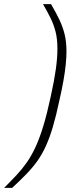

<svg xmlns="http://www.w3.org/2000/svg" viewBox="-93 -763 399 933"><path d="M-73 150Q-39 116 -11.5 86.5Q16 57 38.5 24.5Q61 -8 80.5 -50.5Q100 -93 118 -152.5Q136 -212 154 -296Q171 -373 178.5 -428Q186 -483 186 -525Q186 -574 177 -609Q168 -644 152.5 -675.5Q137 -707 116 -743H155Q179 -702 195.5 -667.5Q212 -633 221 -596.5Q230 -560 230 -513Q230 -485 226.5 -450Q223 -415 215.5 -372Q208 -329 196 -277Q180 -201 164 -147Q148 -93 129.5 -52.5Q111 -12 88 20Q65 52 35 83Q5 114 -34 150Z"/></svg>

Font: Saira Thin ExtraLight
Style: Italic
Weight: 250
Italic angle: -12°
Version: Version 1.101